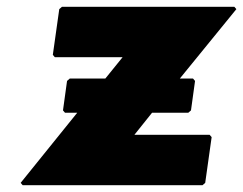

<svg xmlns="http://www.w3.org/2000/svg" viewBox="-20 -540 718 567"><path d="M429 -207H536L544 -214L556 -301L550 -308H511L678 -513L672 -520H163L155 -513L136 -378L142 -371H342L291 -308H186L178 -301L166 -214L172 -207H208L41 0L47 7H578L586 0L605 -135L599 -142H377Z"/></svg>

Font: Hussar Woodtype
Style: BlkObl
Weight: 900
Foundry: Cannot Into Space Fonts
Version: Version 1.07